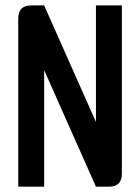

<svg xmlns="http://www.w3.org/2000/svg" viewBox="-20 -704 528 724"><path d="M48.8 0V-634.8Q48.8 -683.6 97.7 -683.6H146.5L341.8 -244.1V-683.6H439.5V-48.8Q439.5 0 390.6 0H341.8L146.5 -439.5V0Z"/></svg>

Font: BabelStone Runic Ruled
Style: Regular
Weight: 400
Designer: Andrew West
Foundry: BabelStone
Version: Version 7.004 November 9, 2023